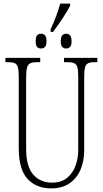

<svg xmlns="http://www.w3.org/2000/svg" viewBox="-20 -1035 571 1065"><path d="M261 -873Q278 -909 292.5 -948.5Q307 -988 314 -1015H369V-1003Q354 -974 327 -933Q300 -892 274 -858H261ZM208 -766Q194 -766 186 -774.5Q178 -783 178 -806Q178 -830 186 -839Q194 -848 208 -848Q221 -848 229.5 -839Q238 -830 238 -806Q238 -783 229.5 -774.5Q221 -766 208 -766ZM347 -766Q334 -766 325.5 -774.5Q317 -783 317 -806Q317 -830 325.5 -839Q334 -848 347 -848Q360 -848 368.5 -839Q377 -830 377 -806Q377 -783 368.5 -774.5Q360 -766 347 -766ZM263 10Q182 10 133 -42.5Q84 -95 84 -214V-608Q84 -644 79.5 -661Q75 -678 62.5 -684Q50 -690 26 -690H10V-714H203V-690H183Q160 -690 147.5 -684Q135 -678 130 -660Q125 -642 125 -605V-210Q125 -111 164.5 -66.5Q204 -22 268 -22Q321 -22 353 -49Q385 -76 399.5 -117.5Q414 -159 414 -203V-607Q414 -643 409.5 -660.5Q405 -678 392.5 -684Q380 -690 356 -690H335V-714H520V-690H504Q481 -690 468.5 -684Q456 -678 451.5 -660Q447 -642 447 -606V-201Q447 -143 427 -95Q407 -47 366 -18.5Q325 10 263 10Z"/></svg>

Font: Noto Serif ExtraCondensed ExtraLight
Style: Regular
Weight: 200
Width: 2
Designer: Monotype Design Team
Foundry: Monotype Imaging Inc.
Version: Version 2.015